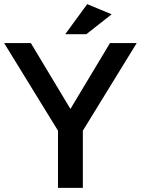

<svg xmlns="http://www.w3.org/2000/svg" viewBox="-28 -907 680 927"><path d="M372 0H252V-276L-8 -699H121L312 -381L503 -699H632L372 -276ZM389 -742H287L393 -887L511 -838Z"/></svg>

Font: Montserrat_am3
Style: Regular
Weight: 400
Designer: Julieta Ulanovsky
Foundry: Julieta Ulanovsky, Armenina letters added by Vahan Hovhannisyan
Version: Version 2.001